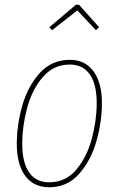

<svg xmlns="http://www.w3.org/2000/svg" viewBox="-20 -782 503 812"><path d="M51 -174Q51 -254 74.5 -336Q98 -418 148.5 -473.5Q199 -529 275 -529Q340 -529 375.5 -480.5Q411 -432 411 -346Q411 -266 387.5 -184Q364 -102 314 -46Q264 10 188 10Q122 10 86.5 -38.5Q51 -87 51 -174ZM389 -346Q389 -425 360 -467Q331 -509 275 -509Q206 -509 160.5 -455.5Q115 -402 94.5 -324.5Q74 -247 74 -174Q74 -95 103 -53Q132 -11 188 -11Q258 -11 303 -65Q348 -119 368.5 -196Q389 -273 389 -346ZM200 -654 189 -667 301 -762H314L399 -667L386 -654L307 -738Z"/></svg>

Font: Fira Sans Extra Condensed Thin
Style: Italic
Weight: 250
Width: 3
Italic angle: -8°
Designer: Carrois Corporate & Edenspiekermann AG
Foundry: Carrois Corporate GbR & Edenspiekermann AG
Version: Version 4.203